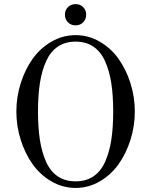

<svg xmlns="http://www.w3.org/2000/svg" viewBox="-20 -902 740 940"><path d="M437 -673.8Q400.9 -698.2 350.1 -698.2Q299.3 -698.2 263.2 -673.8Q227.1 -649.4 206.1 -603Q185.1 -556.6 175.5 -496.1Q166 -435.5 166 -356Q166 -276.4 175.5 -215.8Q185.1 -155.3 206.1 -108.9Q227.1 -62.5 263.2 -38.3Q299.3 -14.2 350.1 -14.2Q400.9 -14.2 437 -38.3Q473.1 -62.5 494.1 -108.9Q515.1 -155.3 524.7 -215.8Q534.2 -276.4 534.2 -356Q534.2 -435.5 524.7 -496.1Q515.1 -556.6 494.1 -603Q473.1 -649.4 437 -673.8ZM231.9 -698Q287.1 -730 350.1 -730Q413.1 -730 468.3 -698Q523.4 -666 560.5 -613.8Q597.7 -561.5 618.9 -494.1Q640.1 -426.8 640.1 -356Q640.1 -285.2 618.9 -217.8Q597.7 -150.4 560.5 -98.1Q523.4 -45.9 468.3 -13.9Q413.1 18.1 350.1 18.1Q287.1 18.1 231.9 -13.9Q176.8 -45.9 139.6 -98.1Q102.5 -150.4 81.3 -217.8Q60.1 -285.2 60.1 -356Q60.1 -426.8 81.3 -494.1Q102.5 -561.5 139.6 -613.8Q176.8 -666 231.9 -698ZM312.7 -867.2Q327.6 -881.8 350.1 -881.8Q372.6 -881.8 387.2 -867.2Q401.9 -852.5 401.9 -830.1Q401.9 -807.6 387.2 -792.7Q372.6 -777.8 350.1 -777.8Q327.6 -777.8 312.7 -792.7Q297.9 -807.6 297.9 -830.1Q297.9 -852.5 312.7 -867.2Z"/></svg>

Font: Flanker Steampunk
Style: Regular
Weight: 400
Designer: Alexey Kryukov, Leonardo Di Lena
Foundry: Alexey Kryukov, Leonardo Di Lena
Version: 1.210